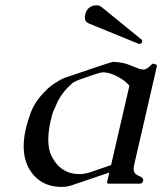

<svg xmlns="http://www.w3.org/2000/svg" viewBox="-20 -704 622 736"><path d="M511.2 -536.1 321.3 -613.8Q305.2 -620.1 305.2 -637.2Q305.2 -642.1 306.6 -647.5Q314.9 -683.6 351.1 -683.6Q361.8 -683.6 369.1 -677.2L523.9 -551.3Q525.9 -547.9 524.9 -543.9Q522.9 -535.6 514.2 -535.6Q512.2 -535.6 511.2 -536.1ZM375 -426.8Q364.7 -426.8 331.1 -415Q296.9 -403.3 281.2 -397.5Q265.1 -391.6 256.3 -384.3Q218.8 -351.6 199.7 -311.5Q181.2 -271.5 178.7 -259.8L175.8 -246.6Q175.3 -245.1 174.8 -244.1Q165 -201.7 165 -168.9Q165 -130.4 178.2 -104.5Q212.9 -36.6 285.6 -36.6Q304.2 -36.6 329.6 -44.9Q355 -53.2 405.8 -71.3L476.1 -375.5Q460.4 -394.5 431.2 -410.2Q401.9 -425.8 377 -426.8ZM226.1 12.2H206.1Q137.7 8.8 99.6 -44.4Q70.8 -84.5 70.8 -143.6Q70.8 -176.3 80.1 -214.8Q85.9 -240.2 98.1 -272.9Q110.4 -305.7 136.7 -336.9Q164.1 -368.2 188 -383.8Q211.9 -399.4 227.1 -405.3Q405.3 -466.8 414.1 -466.8H416.5Q447.3 -465.3 469.7 -457.5Q492.2 -449.2 505.4 -443.4Q519 -437.5 530.8 -437.5Q542.5 -437.5 561 -456.5Q564.5 -460 566.9 -460Q569.8 -460 576.2 -457.5Q581.5 -455.6 581.5 -451.2Q581.5 -450.2 581.1 -449.2L494.1 -71.3Q492.2 -63.5 492.2 -57.6Q492.2 -38.1 509.3 -31.2Q531.7 -22.5 528.8 -11.2Q526.4 0 516.1 0H397.5Q389.2 0 390.6 -6.3L398.9 -42.5L253.4 6.8Q236.3 12.2 226.1 12.2Z"/></svg>

Font: Caudex
Style: Italic
Weight: 400
Italic angle: -13°
Version: Version 1.04